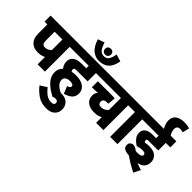

<svg xmlns="http://www.w3.org/2000/svg" viewBox="-100 -1637 2737 2737"><g transform="rotate(45 1268.0 -269.0)"><path d="M508 -500V0H361V-148Q309 -121 239 -121Q189 -121 155.5 -136.5Q122 -152 103 -174Q80 -200 68.5 -235.5Q57 -271 57 -340V-500H0V-622H589V-500ZM361 -500H204V-342Q204 -304 207.5 -286.5Q211 -269 221 -258Q235 -243 266 -243Q294 -243 318.5 -256Q343 -269 361 -287Z M861 -276Q936 -276 983 -254.5Q1030 -233 1051.5 -198Q1073 -163 1073 -123Q1073 -60 1034.5 -24Q996 12 922 33L877 -78Q901 -84 914.5 -94Q928 -104 928 -120Q928 -138 911 -148Q894 -158 856 -158Q810 -158 784 -138.5Q758 -119 758 -84Q758 -49 785 -14.5Q812 20 884 56Q893 55 903 55Q979 55 1022 98.5Q1065 142 1065 209Q1065 273 1020 315.5Q975 358 889 358Q792 358 722 313.5Q652 269 592 194L692 129Q747 197 789.5 222Q832 247 880 247Q937 247 937 206Q937 185 924 175Q911 165 889 165Q875 165 859.5 168.5Q844 172 830 178L827 171Q723 116 667 51.5Q611 -13 611 -94Q611 -131 624.5 -160Q638 -189 661 -211Q645 -232 633.5 -259Q622 -286 622 -321Q622 -352 633.5 -374.5Q645 -397 664 -412Q688 -432 722 -441Q756 -450 823 -450H891V-500H576V-622H1118V-500H1037V-332H821Q800 -332 790.5 -330Q781 -328 775 -322Q766 -314 766 -299Q766 -284 777 -268Q817 -276 861 -276Z M884 -838Q884 -864 900.5 -880Q917 -896 944 -896Q970 -896 986.5 -880Q1003 -864 1003 -838Q1003 -811 986.5 -794.5Q970 -778 944 -778Q917 -778 900.5 -795Q884 -812 884 -838ZM1166 -863Q1144 -747 1087 -699Q1030 -651 944 -651Q866 -651 808 -701Q750 -751 715 -860L816 -895Q839 -817 869 -783Q899 -749 945 -749Q996 -749 1021 -785Q1046 -821 1058 -895Z M1769 -500H1687V0H1540V-114Q1513 -98 1483 -91Q1453 -84 1415 -84Q1325 -84 1275 -124.5Q1225 -165 1225 -235Q1225 -288 1256 -319L1139 -315V-437H1428Q1459 -437 1481 -434L1471 -316H1450Q1408 -316 1390 -300.5Q1372 -285 1372 -258Q1372 -235 1387 -220.5Q1402 -206 1432 -206Q1467 -206 1493.5 -221Q1520 -236 1540 -259V-500H1105V-622H1769Z M1970 -500V0H1823V-500H1755V-622H2052V-500Z M2282 -192Q2259 -192 2233 -187.5Q2207 -183 2184 -175Q2141 -200 2106.5 -240.5Q2072 -281 2072 -330Q2072 -385 2109 -416Q2130 -433 2160.5 -441.5Q2191 -450 2254 -450H2300V-500H2038V-622H2536V-500H2445V-347H2254Q2239 -347 2232.5 -345.5Q2226 -344 2222 -341Q2215 -335 2215 -325Q2215 -315 2219 -307Q2223 -299 2230 -291Q2249 -296 2269 -298Q2289 -300 2315 -300Q2404 -300 2448 -259Q2492 -218 2492 -154Q2492 -101 2461.5 -63Q2431 -25 2362 -12Q2418 10 2468 25L2417 128Q2359 100 2303.5 66.5Q2248 33 2200 -1Q2140 -5 2106 -23Q2072 -41 2072 -87Q2072 -121 2092 -137.5Q2112 -154 2137 -154Q2181 -154 2223 -115Q2240 -113 2257 -113Q2304 -113 2324.5 -124.5Q2345 -136 2345 -156Q2345 -173 2331.5 -182.5Q2318 -192 2282 -192ZM2288 -615Q2270 -645 2257 -681Q2244 -717 2244 -750Q2244 -826 2294.5 -861Q2345 -896 2422 -896Q2456 -896 2485 -891.5Q2514 -887 2534 -881L2509 -778Q2481 -786 2451 -786Q2418 -786 2403 -769Q2388 -752 2388 -722Q2388 -694 2399.5 -665.5Q2411 -637 2425 -615Z"/></g></svg>

Font: Noto Sans Devanagari SemiCondensed ExtraBold
Style: Regular
Weight: 800
Width: 4
Designer: Jelle Bosma - Monotype Design Team
Foundry: Monotype Imaging Inc.
Version: Version 2.004; ttfautohint (v1.8.4.7-5d5b)